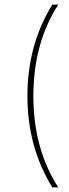

<svg xmlns="http://www.w3.org/2000/svg" viewBox="-20 -770 302 840"><path d="M100 -350Q100 -574 209 -750H235Q126 -581 126 -350Q126 -119 235 50H209Q100 -126 100 -350Z"/></svg>

Font: Haskoy Thin
Style: Regular
Weight: 100
Designer: Ertekin Erdin
Foundry: Ertekin Erdin
Version: Version 2.000; ttfautohint (v1.8.4.7-5d5b)